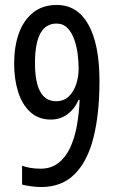

<svg xmlns="http://www.w3.org/2000/svg" viewBox="-20 -744 469 774"><path d="M381 -417Q381 -284 356.5 -188Q332 -92 280 -41Q228 10 146 10Q128 10 105.5 7Q83 4 69 0V-76Q101 -64 144 -64Q186 -64 215.5 -87Q245 -110 263 -149Q281 -188 290 -238Q299 -288 301 -342H297Q281 -305 252 -283.5Q223 -262 185 -262Q135 -262 102 -292.5Q69 -323 53 -374Q37 -425 37 -488Q37 -555 55.5 -608Q74 -661 112.5 -692.5Q151 -724 209 -724Q292 -724 336.5 -644.5Q381 -565 381 -417ZM208 -649Q121 -649 121 -490Q121 -336 206 -336Q237 -336 257 -355Q277 -374 287 -404Q297 -434 297 -467Q297 -492 293.5 -523Q290 -554 280 -583Q270 -612 252.5 -630.5Q235 -649 208 -649Z"/></svg>

Font: Noto Sans Lao ExtraCondensed
Style: Regular
Weight: 400
Width: 2
Designer: Monotype Design Team
Foundry: Monotype Imaging Inc.
Version: Version 2.003; ttfautohint (v1.8.4.7-5d5b)